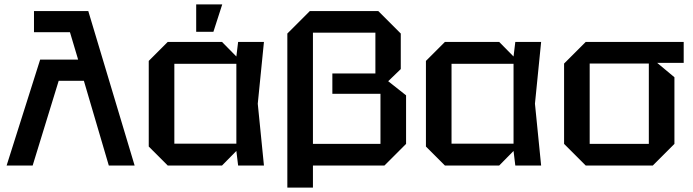

<svg xmlns="http://www.w3.org/2000/svg" viewBox="-20 -750 3142 870"><path d="M134 -700H380L590 0H473L360 -384H246L128 0H10L162 -480H334L297 -604H134Z M740 0 654 -86V-474L740 -560H986L1051 -494L1059 -560H1176L1148 -280L1176 0H1059L1051 -66L986 0ZM770 -99H1051V-461H770ZM869 -606V-730H987L947 -606Z M1796 -598V-437L1739 -382L1820 -318V-98L1722 0H1344V-98H1704V-325H1486V-417H1681V-602H1398V100H1282V-598L1384 -700H1694Z M1996 0 1910 -86V-474L1996 -560H2242L2307 -494L2315 -560H2432L2404 -280L2432 0H2315L2307 -66L2242 0ZM2026 -99H2307V-461H2026Z M2536 -98V-462L2634 -560H3078V-465H2958L3036 -400V-98L2938 0H2634ZM2652 -98H2920V-462H2652Z"/></svg>

Font: Tektur Medium
Style: Regular
Weight: 500
Designer: Adam Jagosz
Foundry: Adam Jagosz
Version: Version 1.005;gftools[0.9.30]